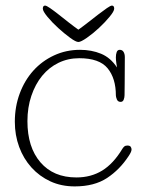

<svg xmlns="http://www.w3.org/2000/svg" viewBox="-20 -660 513 686"><path d="M398 -419Q397 -425 395.5 -435.5Q394 -446 394 -455Q394 -466 397 -474Q400 -482 408 -482Q417 -482 421.5 -474.5Q426 -467 426 -456Q426 -396 425.5 -363.5Q425 -331 425 -320Q425 -312 422 -304Q419 -296 411 -296Q401 -296 397.5 -305Q394 -314 394 -319Q394 -380 364.5 -416Q335 -452 263 -452Q223 -452 189 -435.5Q155 -419 130.5 -389Q106 -359 92 -317.5Q78 -276 78 -227Q78 -134 124.5 -80Q171 -26 253 -26Q305 -26 345 -50.5Q385 -75 417 -128Q420 -133 424 -136.5Q428 -140 435 -140Q444 -140 447 -135.5Q450 -131 450 -126Q450 -118 440 -103Q408 -54 362.5 -24Q317 6 247 6Q199 6 160 -12Q121 -30 92.5 -61.5Q64 -93 48.5 -135Q33 -177 33 -225Q33 -279 50.5 -326Q68 -373 99 -407.5Q130 -442 173 -462Q216 -482 266 -482Q307 -482 341 -468Q375 -454 398 -419ZM380 -640Q388 -640 388 -629Q388 -620 371.5 -600Q355 -580 333.5 -560Q312 -540 290.5 -525Q269 -510 260 -510Q251 -510 230.5 -525Q210 -540 188 -560Q166 -580 149.5 -600Q133 -620 133 -629Q133 -640 141 -640Q146 -640 159 -631Q172 -622 188.5 -609Q205 -596 224 -581Q243 -566 260 -554Q277 -566 296 -581Q315 -596 332 -609Q349 -622 362 -631Q375 -640 380 -640Z"/></svg>

Font: Life Savers
Style: Regular
Weight: 400
Designer: Pablo Impallari, Rodrigo Fuenzalida, Brenda Gallo
Foundry: Pablo Impallari, Rodrigo Fuenzalida, Brenda Gallo
Version: Version 3.001; ttfautohint (v0.95) -l 8 -r 50 -G 200 -x 14 -